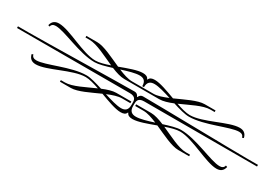

<svg xmlns="http://www.w3.org/2000/svg" viewBox="25 -1137 2572 1793"><g transform="rotate(30 1311.0 -240.0)"><path d="M1320 -157C1320 -185 1320 -227 1388 -227H2605V-245H2483C2327 -245 1525 -262 1358 -262C1330 -262 1318 -244 1313 -230H1309C1304 -244 1292 -262 1264 -262C1097 -262 295 -245 139 -245H17V-227H1234C1302 -227 1302 -185 1302 -157V-139C1302 -83 1275 -64 1231 -64C1186 -64 1117 -84 1045 -107C1100 -130 1153 -148 1196 -148H1285V-166H1123C1083 -166 1033 -150 980 -128C911 -150 846 -169 802 -169C636 -169 420 -55 323 -55C296 -55 278 -66 273 -90L257 -84C268 -37 297 -20 338 -20C454 -20 663 -151 802 -151C842 -151 896 -136 953 -116C850 -71 739 -10 659 -10H615V7H732C806 7 913 -49 1015 -94C1102 -62 1189 -29 1247 -29C1278 -29 1300 -37 1309 -61H1313C1322 -37 1344 -29 1375 -29C1433 -29 1520 -62 1607 -94C1709 -49 1817 7 1891 7H2008V-10H1963C1883 -10 1772 -71 1669 -116C1726 -136 1780 -151 1820 -151C1959 -151 2169 -20 2285 -20C2326 -20 2355 -37 2366 -84L2349 -90C2344 -66 2326 -55 2299 -55C2202 -55 1986 -169 1820 -169C1776 -169 1711 -150 1642 -128C1589 -150 1539 -166 1499 -166H1337V-148H1427C1470 -148 1522 -130 1577 -107C1505 -84 1437 -64 1392 -64C1348 -64 1320 -83 1320 -139ZM1123 -315H1499C1539 -315 1589 -330 1642 -352C1711 -330 1776 -312 1820 -312C1986 -312 2202 -425 2299 -425C2326 -425 2344 -414 2349 -390L2366 -396C2355 -443 2326 -460 2285 -460C2169 -460 1959 -329 1820 -329C1780 -329 1726 -344 1669 -364C1772 -409 1883 -470 1963 -470H2008V-487H1891C1817 -487 1709 -431 1607 -386C1520 -418 1433 -451 1375 -451C1344 -451 1322 -443 1313 -419H1309C1300 -443 1278 -451 1247 -451C1189 -451 1102 -418 1015 -386C913 -431 806 -487 732 -487H615V-470H659C739 -470 850 -409 953 -364C896 -344 842 -329 802 -329C663 -329 454 -460 338 -460C297 -460 268 -443 257 -396L273 -390C278 -414 296 -425 323 -425C420 -425 636 -312 802 -312C846 -312 911 -330 980 -352C1033 -330 1083 -315 1123 -315ZM1196 -332C1153 -332 1100 -350 1045 -373C1117 -396 1186 -416 1231 -416C1275 -416 1302 -397 1302 -341H1320C1320 -397 1348 -416 1392 -416C1437 -416 1505 -396 1577 -373C1522 -350 1470 -332 1427 -332Z"/></g></svg>

Font: FoglihtenDeH04
Style: Regular
Weight: 500
Version: Version 0.68